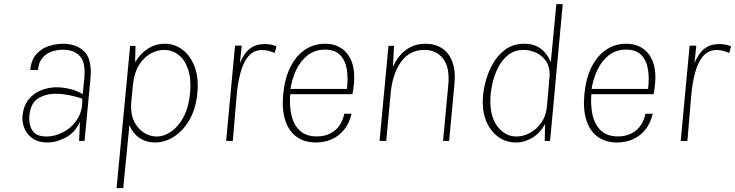

<svg xmlns="http://www.w3.org/2000/svg" viewBox="-20 -696 3630 948"><path d="M214 7.5Q169.5 7.5 141 -12.5Q112.5 -32.5 100.2 -63.2Q88 -94 91 -125.5Q97 -176 122.5 -206.5Q148 -237 184.5 -251Q221 -265 259.5 -265Q290.5 -265 325 -256.8Q359.5 -248.5 388.5 -231.5L396 -306.5Q404 -385.5 375.2 -418Q346.5 -450.5 291.5 -450.5Q261.5 -450.5 234.2 -441Q207 -431.5 188.8 -409.5Q170.5 -387.5 168 -350.5H129.5Q134 -400.5 159.5 -428.8Q185 -457 221 -468.5Q257 -480 292 -480Q358 -480 396.8 -441Q435.5 -402 426.5 -307L397.5 0H370.5Q371.5 -24.5 372.8 -47.8Q374 -71 374.5 -95Q351 -42 305.2 -17.2Q259.5 7.5 214 7.5ZM209.5 -22Q251.5 -22 293.2 -44Q335 -66 362 -108Q389 -150 386 -209Q351.5 -220.5 318.8 -226.8Q286 -233 255.5 -233Q204.5 -233 167.8 -209.8Q131 -186.5 125 -125.5Q121 -83 139.5 -52.5Q158 -22 209.5 -22Z M555.5 233 622.5 -469.5H649Q648.5 -449.5 648.2 -429Q648 -408.5 647 -388.5Q673.5 -432.5 711.2 -456.2Q749 -480 793 -480Q842 -480 881 -450.8Q920 -421.5 940.8 -367Q961.5 -312.5 954.5 -236.5Q947.5 -161 916.5 -106.2Q885.5 -51.5 840.2 -22Q795 7.5 745 7.5Q701.5 7.5 668.5 -15Q635.5 -37.5 619 -78.5L588.5 233ZM753 -22Q790 -22 825.5 -46.5Q861 -71 886.5 -118.8Q912 -166.5 918.5 -236.5Q925 -305.5 909 -353Q893 -400.5 861.5 -425Q830 -449.5 790 -449.5Q755 -449.5 721.8 -430.2Q688.5 -411 665.2 -373Q642 -335 636.5 -278L628 -192Q623.5 -136 641.5 -98.2Q659.5 -60.5 690 -41.2Q720.5 -22 753 -22Z M1096.5 0 1140.5 -470.5H1173.5L1164.5 -384.5Q1185 -433.5 1214 -456Q1243 -478.5 1287 -478.5Q1298.5 -478.5 1314.5 -476.2Q1330.5 -474 1345 -467L1336 -434.5Q1321 -441 1305.5 -445Q1290 -449 1274.5 -449Q1232.5 -449 1206.8 -418.5Q1181 -388 1167.2 -336.2Q1153.5 -284.5 1148 -219.5L1129.5 0Z M1540 7.5Q1484 7.5 1445 -20.2Q1406 -48 1388.5 -101.5Q1371 -155 1378.5 -232.5Q1386 -309.5 1413.8 -365Q1441.5 -420.5 1485.5 -450.2Q1529.5 -480 1584.5 -480Q1620 -480 1646.8 -468Q1673.5 -456 1692 -434Q1710.5 -412 1719.8 -381.8Q1729 -351.5 1729 -315Q1729 -297.5 1726.8 -274.8Q1724.5 -252 1720 -231H1389.5L1414 -245Q1407.5 -183.5 1417.8 -133Q1428 -82.5 1458.8 -52.5Q1489.5 -22.5 1544.5 -22.5Q1596.5 -22.5 1632.5 -51.2Q1668.5 -80 1680 -134.5H1716Q1704 -85.5 1677.8 -54Q1651.5 -22.5 1616 -7.5Q1580.5 7.5 1540 7.5ZM1413 -251 1395.5 -257H1717L1692.5 -254.5Q1699.5 -306.5 1692.8 -351.2Q1686 -396 1660.2 -423.5Q1634.5 -451 1584.5 -451Q1534 -451 1498.2 -422.5Q1462.5 -394 1441.5 -348.5Q1420.5 -303 1413 -251Z M1854 0 1898 -469.5H1925.5L1920 -365.5Q1944 -420 1985 -450Q2026 -480 2081 -480Q2129 -480 2163.5 -457Q2198 -434 2214.2 -388.8Q2230.5 -343.5 2223.5 -277.5L2197.5 0H2167.5L2193.5 -277.5Q2201.5 -363 2168 -406.2Q2134.5 -449.5 2075 -449.5Q2001.5 -449.5 1959.5 -389.5Q1917.5 -329.5 1909 -236L1887 0Z M2527 7.5Q2481 7.5 2443.8 -17.8Q2406.5 -43 2385 -88.2Q2363.5 -133.5 2363.5 -193.5Q2363.5 -234 2375 -283.2Q2386.5 -332.5 2411 -377.2Q2435.5 -422 2474.5 -451Q2513.5 -480 2569 -480Q2616.5 -480 2649.2 -456.2Q2682 -432.5 2699.5 -388.5L2727 -675.5H2758.5L2696 0H2669.5L2671.5 -83.5Q2647 -39.5 2608.8 -16Q2570.5 7.5 2527 7.5ZM2530 -22Q2562.5 -22 2595.8 -39.2Q2629 -56.5 2653 -90.8Q2677 -125 2681 -175.5L2693 -314.5Q2693.5 -319.5 2693.8 -320Q2694 -320.5 2694 -326Q2694 -368.5 2674.8 -395.8Q2655.5 -423 2626 -436.2Q2596.5 -449.5 2566 -449.5Q2520 -449.5 2488.2 -423.8Q2456.5 -398 2437.2 -358.2Q2418 -318.5 2409.5 -275.2Q2401 -232 2401 -197Q2401 -116 2438.2 -69Q2475.5 -22 2530 -22Z M3027 7.5Q2971 7.5 2932 -20.2Q2893 -48 2875.5 -101.5Q2858 -155 2865.5 -232.5Q2873 -309.5 2900.8 -365Q2928.5 -420.5 2972.5 -450.2Q3016.5 -480 3071.5 -480Q3107 -480 3133.8 -468Q3160.5 -456 3179 -434Q3197.5 -412 3206.8 -381.8Q3216 -351.5 3216 -315Q3216 -297.5 3213.8 -274.8Q3211.5 -252 3207 -231H2876.5L2901 -245Q2894.5 -183.5 2904.8 -133Q2915 -82.5 2945.8 -52.5Q2976.5 -22.5 3031.5 -22.5Q3083.5 -22.5 3119.5 -51.2Q3155.5 -80 3167 -134.5H3203Q3191 -85.5 3164.8 -54Q3138.5 -22.5 3103 -7.5Q3067.5 7.5 3027 7.5ZM2900 -251 2882.5 -257H3204L3179.5 -254.5Q3186.5 -306.5 3179.8 -351.2Q3173 -396 3147.2 -423.5Q3121.5 -451 3071.5 -451Q3021 -451 2985.2 -422.5Q2949.5 -394 2928.5 -348.5Q2907.5 -303 2900 -251Z M3341 0 3385 -470.5H3418L3409 -384.5Q3429.5 -433.5 3458.5 -456Q3487.5 -478.5 3531.5 -478.5Q3543 -478.5 3559 -476.2Q3575 -474 3589.5 -467L3580.5 -434.5Q3565.5 -441 3550 -445Q3534.5 -449 3519 -449Q3477 -449 3451.2 -418.5Q3425.5 -388 3411.8 -336.2Q3398 -284.5 3392.5 -219.5L3374 0Z"/></svg>

Font: Karla ExtraLight
Style: Italic
Weight: 250
Italic angle: -8°
Designer: Jonathan Pinhorn
Version: Version 2.004;gftools[0.9.33]